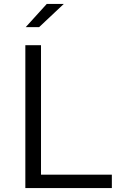

<svg xmlns="http://www.w3.org/2000/svg" viewBox="-20 -961 660 981"><path d="M109.5 0H551.5V-68.5H189.5V-730H109.5ZM111.5 -822.5 219 -941H306L180 -822.5Z"/></svg>

Font: Monaspace Neon Light
Style: Regular
Weight: 300
Designer: Riley Cran & the Lettermatic Team
Foundry: Lettermatic
Version: Version 1.200 (Monaspace Neon)